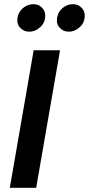

<svg xmlns="http://www.w3.org/2000/svg" viewBox="-20 -901 426 921"><path d="M153.5 0H27L141.5 -660H268ZM120 -749Q93.5 -749 76 -769Q63 -782.5 63 -802.5Q63 -838.5 90.5 -862.5Q113 -881 140 -881Q153.5 -881 165.5 -876Q196.5 -858.5 197 -826.5Q197 -789.5 169.5 -768Q148 -749 120 -749ZM309.5 -749Q283 -749 265.5 -769Q252.5 -782.5 253 -802.5Q253 -838.5 280 -862.5Q302.5 -881 329.5 -881Q343 -881 355 -876Q386 -858.5 386.5 -826.5Q386.5 -789.5 359 -768Q337.5 -749 309.5 -749Z"/></svg>

Font: Lucymar Sans SemiBold
Style: Italic
Weight: 600
Italic angle: -10°
Foundry: The League of Moveable Type (original font) / Main changes by Cristiano Sobral with portions from Mirco Monsees
Version: Version 2.00;August 30, 2020;FontCreator 13.0.0.2681 64-bit